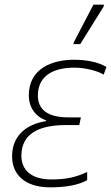

<svg xmlns="http://www.w3.org/2000/svg" viewBox="-20 -796 478 826"><path d="M296 -606H325L426 -768L427 -776H382L297 -613ZM196 10C271 10 321 -2 355 -21V-56C307 -34 266 -24 201 -24C114 -24 72 -65 72 -126C72 -218 143 -258 264 -258H321L328 -291H275C179 -291 143 -329 143 -385C143 -472 212 -505 300 -505C344 -505 399 -492 426 -475L438 -508C403 -529 351 -539 299 -539C204 -539 104 -501 104 -386C104 -333 133 -294 179 -278L178 -275C91 -261 32 -211 32 -123C32 -47 85 10 196 10Z"/></svg>

Font: Noto Sans ExtraLight
Style: Italic
Weight: 200
Italic angle: -12°
Designer: Monotype Design Team
Foundry: Monotype Imaging Inc.
Version: Version 2.013